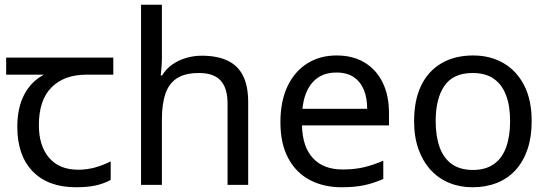

<svg xmlns="http://www.w3.org/2000/svg" viewBox="-20 -780 2317 810"><path d="M301 10Q183 10 118 -57Q53 -124 53 -245Q53 -325 82 -380.5Q111 -436 165 -465H6V-537H458V-465H345Q251 -465 197.5 -411.5Q144 -358 144 -252Q144 -165 187 -114.5Q230 -64 310 -64Q347 -64 381 -73.5Q415 -83 447 -99V-21Q418 -5 383 2.5Q348 10 301 10Z M663 -537Q663 -518 661.5 -498Q660 -478 658 -462H664Q681 -490 707 -508Q733 -526 765 -535.5Q797 -545 831 -545Q896 -545 939.5 -524.5Q983 -504 1005 -461Q1027 -418 1027 -349V0H940V-343Q940 -408 911 -440Q882 -472 820 -472Q760 -472 726 -449.5Q692 -427 677.5 -383.5Q663 -340 663 -277V0H575V-760H663Z M1400 -546Q1469 -546 1518.5 -516Q1568 -486 1594.5 -431.5Q1621 -377 1621 -304V-251H1254Q1256 -160 1300.5 -112.5Q1345 -65 1425 -65Q1476 -65 1515.5 -74.5Q1555 -84 1597 -102V-25Q1556 -7 1516 1.5Q1476 10 1421 10Q1345 10 1286.5 -21Q1228 -52 1195.5 -113.5Q1163 -175 1163 -264Q1163 -352 1192.5 -415Q1222 -478 1275.5 -512Q1329 -546 1400 -546ZM1399 -474Q1336 -474 1299.5 -433.5Q1263 -393 1256 -321H1529Q1529 -367 1515 -401Q1501 -435 1472.5 -454.5Q1444 -474 1399 -474Z M2223 -269Q2223 -202 2205.5 -150.5Q2188 -99 2155.5 -63Q2123 -27 2076.5 -8.5Q2030 10 1973 10Q1920 10 1875 -8.5Q1830 -27 1797 -63Q1764 -99 1745.5 -150.5Q1727 -202 1727 -269Q1727 -358 1757 -419.5Q1787 -481 1843 -513.5Q1899 -546 1976 -546Q2049 -546 2104.5 -513.5Q2160 -481 2191.5 -419.5Q2223 -358 2223 -269ZM1818 -269Q1818 -206 1834.5 -159.5Q1851 -113 1886 -88Q1921 -63 1975 -63Q2029 -63 2064 -88Q2099 -113 2115.5 -159.5Q2132 -206 2132 -269Q2132 -333 2115 -378Q2098 -423 2063.5 -447.5Q2029 -472 1974 -472Q1892 -472 1855 -418Q1818 -364 1818 -269Z"/></svg>

Font: uoriya15
Style: Book
Weight: 400
Designer: Jelle Bosma - Monotype Design Team
Foundry: Monotype Imaging Inc.
Version: Version 2.003